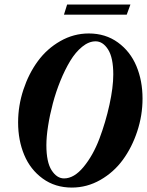

<svg xmlns="http://www.w3.org/2000/svg" viewBox="-20 -826 658 859"><path d="M266.1 -760.3 280.3 -805.7H563.5L546.9 -760.3ZM301.3 13.2Q226.6 13.2 171.1 -27.1Q115.7 -67.4 88.4 -132.8Q61 -198.2 61 -278.3Q61 -353 84.7 -424.8Q108.4 -496.6 149.2 -552.2Q189.9 -607.9 249.8 -642.1Q309.6 -676.3 377.4 -676.3Q452.1 -676.3 507.6 -636Q563 -595.7 590.3 -530.3Q617.7 -464.8 617.7 -384.8Q617.7 -310.1 594 -238.3Q570.3 -166.5 529.5 -110.8Q488.8 -55.2 429 -21Q369.1 13.2 301.3 13.2ZM266.6 -27.8Q311.5 -27.8 354 -79.3Q396.5 -130.9 424.6 -205.1Q452.6 -279.3 469.7 -357.4Q486.8 -435.5 486.8 -492.7Q486.8 -567.9 463.6 -604.5Q440.4 -641.1 407.7 -641.1Q377.4 -641.1 347.7 -616.9Q317.9 -592.8 294.2 -553.5Q270.5 -514.2 250.2 -464.4Q230 -414.6 216.3 -362.8Q202.6 -311 195.1 -262.5Q187.5 -213.9 187.5 -176.8Q187.5 -100.6 210.9 -64.2Q234.4 -27.8 266.6 -27.8Z"/></svg>

Font: Elstob Grade
Style: Italic
Weight: 400
Italic angle: -20°
Designer: Peter S. Baker
Version: Version 1.015